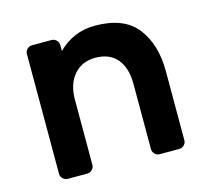

<svg xmlns="http://www.w3.org/2000/svg" viewBox="-83 -626 786 722"><g transform="rotate(-15 310.5 -265.0)"><path d="M530 0H454Q443 0 435 -8Q427 -16 427 -27V-281Q427 -343 398 -378Q369 -413 313 -413Q261 -413 230 -377Q199 -341 199 -281V-27Q199 -16 191 -8Q183 0 172 0H96Q85 0 77 -8Q69 -16 69 -27V-493Q69 -504 77 -512Q85 -520 96 -520H172Q183 -520 191 -512Q199 -504 199 -493V-470Q259 -530 343 -530Q456 -530 506.5 -465Q557 -400 557 -296V-27Q557 -16 549 -8Q541 0 530 0Z"/></g></svg>

Font: Hezaedrus Medium
Style: Regular
Weight: 500
Designer: Hubert & Fischer
Foundry: Hubert & Fischer
Version: Version 1.10;September 3, 2019;FontCreator 11.5.0.2425 64-bi